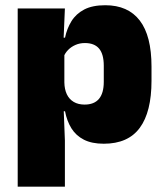

<svg xmlns="http://www.w3.org/2000/svg" viewBox="-20 -524 616 716"><path d="M367 12Q322.5 12 293 -3Q263.5 -18 246.5 -45.2Q229.5 -72.5 222.5 -109H180L220 -216.5Q220.5 -191 229.2 -172.5Q238 -154 254.8 -144Q271.5 -134 295.5 -134Q331 -134 349 -155.2Q367 -176.5 367 -219V-279Q367 -322 349.5 -342.8Q332 -363.5 296.5 -363.5Q277.5 -363.5 261.5 -356.5Q245.5 -349.5 234 -337.8Q222.5 -326 217 -311.5L176.5 -383.5H222.5Q229.5 -417.5 246.5 -445Q263.5 -472.5 294 -488.5Q324.5 -504.5 372.5 -504.5Q457.5 -504.5 501.2 -447.5Q545 -390.5 545 -275.5V-223Q545 -106.5 501.2 -47.2Q457.5 12 367 12ZM222 172H46V-492.5H222L216 -352L220 -340V-158L217 -128.5L222 0Z"/></svg>

Font: Anek Malayalam Medium ExtraBold
Style: Regular
Weight: 800
Version: Version 1.003